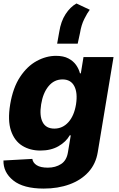

<svg xmlns="http://www.w3.org/2000/svg" viewBox="-22 -874 683 1105"><path d="M229.8 211.3Q112.6 211.3 54.5 164.6Q-3.6 117.9 -2.1 49.7L164.1 40.5Q167.3 62.9 189.3 76.9Q211.3 90.9 253.6 90.9Q297.2 90.9 329.5 70.1Q361.9 49.4 369.3 0.7L385.3 -95.2H379.3Q358 -57.5 314.5 -32.5Q271 -7.5 210.6 -7.5Q150.9 -7.5 106 -35.3Q61.1 -63.2 41.2 -122Q21.3 -180.8 36.6 -273.4Q52.6 -369.3 93.4 -431.1Q134.2 -492.9 188.9 -522.7Q243.6 -552.6 300.4 -552.6Q343.4 -552.6 371.4 -537.8Q399.5 -523.1 415.7 -500.2Q431.8 -477.3 438.2 -452.1H443.2L458.5 -545.5H631.4L540.5 2.1Q529.5 69.6 486.9 116.3Q444.2 163 378 187.1Q311.8 211.3 229.8 211.3ZM290.8 -133.9Q338.4 -133.9 371.6 -170.8Q404.8 -207.7 415.5 -273.4Q425.8 -339.8 405.5 -378.4Q385.3 -416.9 337.7 -416.9Q289.4 -416.9 257.3 -377.8Q225.1 -338.8 214.8 -273.4Q204.2 -208.1 223.4 -171Q242.5 -133.9 290.8 -133.9ZM306.8 -622.5 319.2 -691.8Q328.5 -751.1 355.3 -792.4Q382.1 -833.8 418 -854L494.7 -817.8Q480.8 -800.1 463.2 -764.9Q445.7 -729.8 438.6 -685L425.1 -622.5Z"/></svg>

Font: Inter UI Extra Bold
Style: Italic
Weight: 800
Italic angle: 9.39999°
Designer: Rasmus Andersson
Foundry: rsms
Version: 3.2;8d6f07862